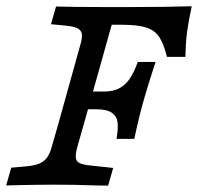

<svg xmlns="http://www.w3.org/2000/svg" viewBox="-23 -591 632 612"><path d="M181.3 -509.9 139.5 -513.8 155.6 -570.2Q217.7 -568.5 304.4 -568.5H308.6H393.9Q497.9 -568.5 588.2 -571Q578.6 -527.3 573.7 -492.2Q568.9 -457.1 568.1 -409.7H509.2Q498.7 -451.6 484.6 -473Q470.5 -494.4 443.1 -503.2Q415.7 -512.1 364.8 -512.1H333.1L246 -201.6H164.5L232.2 -445.2Q239.5 -468.8 238 -481.8Q236.5 -494.7 223.6 -501Q210.6 -507.4 181.3 -509.9ZM253.3 -299.2H407.8L391.7 -242.7H237.2ZM284.1 -242.7 308.3 -299.2Q338.9 -299.2 358.8 -310.4Q378.7 -321.6 391.7 -341.8Q404.8 -362 416.2 -393.5H472.8Q450.4 -324.1 441.5 -293.5L434.9 -271Q419.3 -215.9 405.1 -148.4H348.4Q354.1 -180.6 351.8 -200.5Q349.5 -220.3 333.6 -231.5Q317.8 -242.7 284.1 -242.7ZM-3.3 0 12.8 -56.5 56.7 -60.4Q86.1 -62.8 102 -69.5Q117.9 -76.3 127 -88.9Q136.2 -101.4 142.7 -125.8L164.5 -201.6H246L224.3 -125.8Q217.8 -102.2 218.5 -89.7Q219.3 -77.1 230 -71.5Q240.8 -65.9 264.8 -63.5L337.8 -55.7L321.7 0.7L274.9 -0.1Q217.1 -2.4 145.5 -2.4H148.5H150.4Q89.2 -2.4 -3.3 0Z"/></svg>

Font: Playfair Micro SmCond SmLight
Style: Italic
Weight: 360
Width: 4
Italic angle: -15.6°
Designer: Claus Eggers Sørensen
Foundry: Claus Eggers Sørensen
Version: Version 2.203;Glyphs 3.3 (3326)